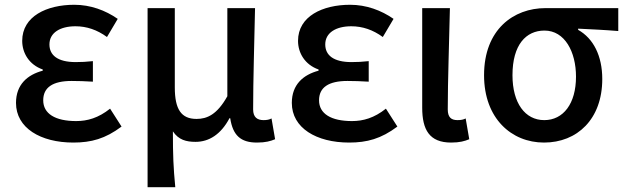

<svg xmlns="http://www.w3.org/2000/svg" viewBox="-20 -584 2623 804"><path d="M287 13C362 13 421 -3 489 -54L441 -129C392 -90 346 -77 299 -77C211 -77 161 -108 161 -164C161 -218 201 -245 280 -245C307 -245 337 -244 369 -242V-328C342 -325 320 -324 297 -324C221 -324 187 -353 187 -398C187 -447 232 -474 296 -474C343 -474 387 -459 428 -429L473 -505C421 -541 359 -564 291 -564C176 -564 73 -516 73 -413C73 -362 102 -313 159 -293V-288C95 -271 47 -230 47 -153C47 -48 150 13 287 13Z M598 -550V200H714C706 117 704 67 704 -34C728 2 760 10 799 10C855 10 905 -21 941 -89H944C955 -17 988 13 1056 13C1092 13 1113 7 1132 -1L1117 -88C1108 -83 1097 -81 1084 -81C1057 -81 1040 -93 1040 -126C1040 -247 1045 -406 1048 -550H932V-181C889 -104 847 -86 803 -86C739 -86 712 -126 712 -218V-550Z M1442 13C1517 13 1576 -3 1644 -54L1596 -129C1547 -90 1501 -77 1454 -77C1366 -77 1316 -108 1316 -164C1316 -218 1356 -245 1435 -245C1462 -245 1492 -244 1524 -242V-328C1497 -325 1475 -324 1452 -324C1376 -324 1342 -353 1342 -398C1342 -447 1387 -474 1451 -474C1498 -474 1542 -459 1583 -429L1628 -505C1576 -541 1514 -564 1446 -564C1331 -564 1228 -516 1228 -413C1228 -362 1257 -313 1314 -293V-288C1250 -271 1202 -230 1202 -153C1202 -48 1305 13 1442 13Z M1869 13C1905 13 1926 7 1945 -1L1930 -88C1921 -83 1910 -81 1896 -81C1869 -81 1855 -93 1855 -126C1855 -247 1861 -406 1864 -550H1748V-133C1748 -41 1778 13 1869 13Z M2258 13C2397 13 2502 -85 2502 -253C2502 -350 2465 -423 2401 -459V-464C2461 -461 2508 -459 2569 -454V-550H2264C2131 -550 2007 -461 2007 -269C2007 -88 2122 13 2258 13ZM2259 -81C2179 -81 2126 -152 2126 -269C2126 -397 2183 -456 2260 -456C2345 -456 2392 -367 2392 -263C2392 -150 2339 -81 2259 -81Z"/></svg>

Font: Spoqa Han Sans Neo Medium
Style: Regular
Weight: 500
Designer: [Spoqa Han Sans Neo] Dong-huui Kim ___ Younghwa Kang ___ Yujin Lee ___ [Noto Sans] Ryoko NISHIZUKA ____ (kana & ideograp
Foundry: Spoqa (http://www.spoqa-han-sans.com)
Version: Version 1.100;hotconv 1.0.109;makeotfexe 2.5.65596